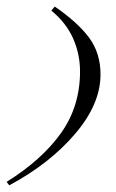

<svg xmlns="http://www.w3.org/2000/svg" viewBox="-62 -536 352 582"><path d="M180.6 -319.4Q180.6 -372.6 159.3 -420.2Q137.9 -467.7 93.5 -504L104 -516.1Q173.4 -468.5 208.1 -421.8Q242.7 -375 242.7 -310.5Q242.7 -220.2 165.3 -129.8Q87.9 -39.5 -33.9 25.8L-41.9 15.3Q65.3 -51.6 123 -132.7Q180.6 -213.7 180.6 -319.4Z"/></svg>

Font: Playfair Display SC
Style: Italic
Weight: 400
Italic angle: -14°
Designer: Claus Eggers Sørensen
Foundry: Claus Eggers Sørensen
Version: Version 1.202; ttfautohint (v1.6)